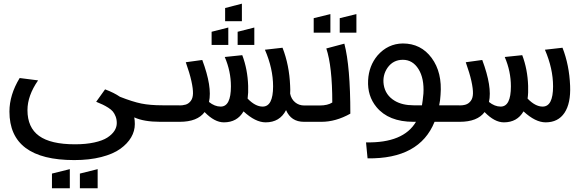

<svg xmlns="http://www.w3.org/2000/svg" viewBox="-20 -656 3121 1034"><path d="M85.9 -235.8 185.1 -223.1Q127.9 -140.6 127.9 -63Q127.9 30.8 190.4 75.9Q252.9 121.1 383.8 121.1Q442.4 121.1 487.3 111.3Q532.2 101.6 557.9 85Q583.5 68.4 596.2 48.6Q608.9 28.8 608.9 6.8Q608.9 -12.7 602.8 -28.6Q596.7 -44.4 587.9 -55.2Q579.1 -65.9 562.7 -76.2Q546.4 -86.4 533.4 -92.5Q520.5 -98.6 498 -107.9L545.9 -174.8Q594.2 -156.7 626 -134.8Q694.3 -107.9 741.2 -98.4Q788.1 -88.9 856 -88.9H945.8V0H842.8Q754.9 0 703.1 -23.9Q706.1 -6.8 706.1 12.2Q706.1 49.8 686.3 83.7Q666.5 117.7 627.9 145.5Q589.4 173.3 525.4 189.7Q461.4 206.1 379.9 206.1Q30.8 206.1 30.8 -55.2Q30.8 -145 85.9 -235.8ZM259.8 357.9V278.8L356 254.9V357.9ZM410.2 357.9V278.8L505.9 254.9V357.9Z M881.3 -87.9H940.4Q964.8 -87.9 980.5 -92.8Q996.1 -97.7 1007.3 -112.3Q1018.6 -127 1019.3 -152.3Q1020 -177.7 1010.7 -219.7Q1001.5 -261.7 980.5 -320.8L1069.3 -333Q1123.5 -188 1105.5 -106.9Q1136.2 -82 1168.5 -82Q1223.6 -82 1223.6 -190.9Q1223.6 -272 1190.4 -349.1L1284.7 -358.9Q1313.5 -282.7 1316.4 -193.8Q1317.9 -156.2 1313.5 -125Q1355 -82 1394.5 -82Q1450.7 -82 1450.7 -190.9Q1450.7 -286.6 1406.7 -388.2L1501.5 -398.9Q1538.1 -305.2 1542.5 -193.8Q1543.9 -171.4 1542.5 -151.9Q1548.3 -122.6 1569.1 -105.2Q1589.8 -87.9 1618.7 -87.9H1698.7V0H1616.7Q1547.4 0 1520.5 -63Q1486.8 2.9 1410.6 2.9Q1355.5 2.9 1291.5 -56.2Q1257.3 2.9 1185.5 2.9Q1135.7 2.9 1082.5 -51.8V-53.2Q1043.5 0 947.8 0H881.3ZM1119.6 -414.1V-484.9L1209.5 -507.8V-414.1ZM1259.8 -414.1V-484.9L1349.6 -507.8V-414.1ZM1192.4 -542V-612.8L1282.7 -636.2V-542Z M1634.3 -87.9H1700.7Q1745.1 -87.9 1769.5 -104Q1769.5 -298.3 1737.3 -395L1834.5 -420.9Q1866.7 -297.9 1866.7 -43.9Q1788.1 0 1711.4 0H1634.3ZM1669.4 -480V-558.1L1759.3 -580.1V-480ZM1809.6 -480V-558.1L1899.4 -580.1V-480Z M1959.5 196.8 1951.2 110.8Q2152.8 114.7 2220.2 0H2206.5Q2072.8 0 2007.3 -79.6Q1958 -139.6 1962.4 -223.6Q1966.3 -301.3 2013.2 -357.4Q2068.8 -420.9 2149.4 -421.9Q2247.1 -421.9 2304.7 -343.8Q2362.3 -265.6 2352.5 -145Q2351.1 -116.2 2345.2 -88.9H2453.6V0H2320.3Q2239.3 200.7 1959.5 196.8ZM2149.4 -334Q2097.2 -334 2066.9 -291Q2039.1 -250.5 2046.4 -200.2Q2055.2 -143.1 2106.4 -112.8Q2147 -88.9 2207.5 -88.9H2252.4Q2256.3 -109.9 2260.3 -151.9Q2265.1 -233.4 2233.9 -283.7Q2202.6 -334 2149.4 -334Z M2389.2 -87.9H2448.2Q2472.7 -87.9 2488.3 -92.8Q2503.9 -97.7 2515.1 -112.3Q2526.4 -127 2527.1 -152.3Q2527.8 -177.7 2518.6 -219.7Q2509.3 -261.7 2488.3 -320.8L2577.1 -333Q2631.3 -188 2613.3 -106.9Q2644 -82 2676.3 -82Q2731.4 -82 2731.4 -190.9Q2731.4 -272 2698.2 -349.1L2792.5 -358.9Q2821.3 -282.7 2824.2 -193.8Q2825.7 -156.2 2821.3 -125Q2862.8 -82 2902.3 -82Q2958.5 -82 2958.5 -190.9Q2958.5 -286.6 2914.6 -388.2L3009.3 -398.9Q3045.9 -305.2 3050.3 -193.8Q3054.2 -99.6 3020 -48.3Q2985.8 2.9 2918.5 2.9Q2863.3 2.9 2799.3 -56.2Q2765.1 2.9 2693.4 2.9Q2643.6 2.9 2590.3 -51.8V-53.2Q2551.3 0 2455.6 0H2389.2Z"/></svg>

Font: LT Superior Med
Style: Regular
Weight: 500
Designer: Daniel Lyons
Foundry: LyonsType
Version: Version 1.000